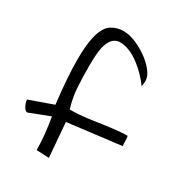

<svg xmlns="http://www.w3.org/2000/svg" viewBox="-189 -933 972 1049"><g transform="rotate(30 297.0 -408.5)"><path d="M586.9 -326.2Q591.8 -326.2 591.8 -299.8Q591.8 -273.4 593.8 -263.7L258.8 -222.7L276.4 -5.9L197.3 -9.8Q197.3 -97.7 177.7 -210.9L50.8 -162.1Q38.1 -162.1 29.3 -176.8Q13.7 -202.1 13.7 -222.7L162.1 -275.4Q142.6 -443.4 142.6 -548.3Q142.6 -653.3 160.2 -711.9Q177.7 -770.5 211.4 -790.5Q245.1 -810.5 283.2 -810.5Q321.3 -810.5 360.8 -793.9Q400.4 -777.3 436.5 -752Q472.7 -726.6 498 -694.8Q523.4 -663.1 523.4 -632.8Q523.4 -609.4 518.6 -599.6Q479.5 -654.3 423.8 -697.3Q357.4 -748 298.8 -748Q243.2 -748 224.6 -668.9Q215.8 -627.9 215.8 -553.2Q215.8 -478.5 219.7 -416.5Q223.6 -354.5 243.2 -292Q303.7 -292 378.9 -302.7Q523.4 -325.2 586.9 -326.2Z"/></g></svg>

Font: Architects Daughter
Style: Regular
Weight: 400
Designer: Kimberly Geswein
Foundry: Kimberly Geswein
Version: Version 1.003 2010